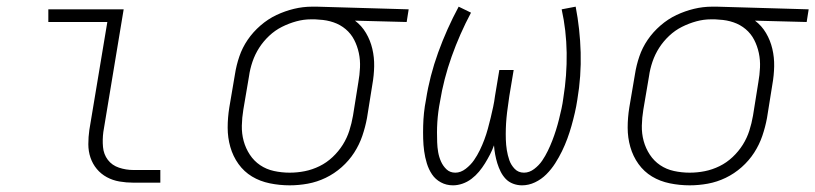

<svg xmlns="http://www.w3.org/2000/svg" viewBox="-20 -548 2446 576"><path d="M380 0Q359 0 338.5 -3.5Q318 -7 300.5 -16.5Q283 -26 270.5 -41Q258 -56 251.5 -75Q245 -94 245 -115.5Q245 -137 248 -158L302 -482H125V-520H351L290 -152Q287 -129 289 -107Q291 -85 303.5 -68.5Q316 -52 337 -45Q358 -38 380 -38H461V0Z M849 8Q819 8 789.5 2Q760 -4 736 -18.5Q712 -33 695.5 -56Q679 -79 671 -107Q663 -135 663 -165Q663 -195 668 -226L685 -326Q689 -352 698 -378.5Q707 -405 723 -428.5Q739 -452 761.5 -471.5Q784 -491 809.5 -503Q835 -515 862 -521.5Q889 -528 916 -528Q920 -528 923.5 -528Q927 -528 931 -528L1206 -520L1200 -482L1045 -486Q1065 -471 1078 -449Q1091 -427 1097 -401.5Q1103 -376 1102.5 -349Q1102 -322 1097 -294L1081 -194Q1076 -167 1067 -140.5Q1058 -114 1042.5 -90Q1027 -66 1005 -46.5Q983 -27 957 -14.5Q931 -2 903.5 3Q876 8 849 8ZM849 -30Q872 -30 894.5 -34.5Q917 -39 938.5 -49.5Q960 -60 978 -77Q996 -94 1008.5 -114Q1021 -134 1028 -156Q1035 -178 1039 -201L1055 -301Q1059 -323 1060 -345.5Q1061 -368 1056.5 -389Q1052 -410 1042.5 -428.5Q1033 -447 1017 -460.5Q1001 -474 980.5 -481Q960 -488 938 -489L925 -490Q922 -490 919 -490Q916 -490 913 -490Q891 -490 869 -484Q847 -478 826 -467.5Q805 -457 787.5 -440.5Q770 -424 757.5 -404.5Q745 -385 737.5 -363Q730 -341 727 -319L710 -219Q706 -195 705.5 -171Q705 -147 711 -125Q717 -103 729.5 -84Q742 -65 760.5 -52.5Q779 -40 802 -35Q825 -30 849 -30Z M1546 8Q1532 8 1519 3Q1506 -2 1497 -11.5Q1488 -21 1482 -33Q1476 -45 1472 -58Q1468 -71 1465.5 -84.5Q1463 -98 1462 -112Q1457 -98 1450 -84.5Q1443 -71 1435 -58Q1427 -45 1417 -33Q1407 -21 1394.5 -11.5Q1382 -2 1367.5 3Q1353 8 1339 8Q1319 8 1302.5 -1Q1286 -10 1276 -25Q1266 -40 1260.5 -58Q1255 -76 1252.5 -94.5Q1250 -113 1249.5 -132Q1249 -151 1249.5 -170.5Q1250 -190 1252 -209.5Q1254 -229 1258 -249Q1269 -320 1294.5 -390.5Q1320 -461 1356 -528L1393 -510Q1359 -446 1335 -378.5Q1311 -311 1300 -243Q1297 -228 1295 -212.5Q1293 -197 1292 -181.5Q1291 -166 1291 -151Q1291 -136 1291.5 -121Q1292 -106 1294.5 -91.5Q1297 -77 1303 -63.5Q1309 -50 1319.5 -40Q1330 -30 1346 -30Q1346 -30 1346 -30Q1346 -30 1346 -30Q1362 -30 1377 -41.5Q1392 -53 1402 -67.5Q1412 -82 1419.5 -97.5Q1427 -113 1433 -129Q1439 -145 1443.5 -161.5Q1448 -178 1452 -194.5Q1456 -211 1459.5 -227.5Q1463 -244 1465 -260L1478 -338H1521L1508 -260Q1506 -244 1503.5 -227.5Q1501 -211 1499.5 -194.5Q1498 -178 1497.5 -162Q1497 -146 1497.5 -129.5Q1498 -113 1500.5 -97.5Q1503 -82 1508 -67.5Q1513 -53 1524 -41.5Q1535 -30 1552 -30Q1552 -30 1552 -30Q1552 -30 1552 -30Q1568 -30 1582.5 -41Q1597 -52 1606.5 -66Q1616 -80 1623.5 -95.5Q1631 -111 1637 -126.5Q1643 -142 1648 -158Q1653 -174 1657 -190Q1661 -206 1664.5 -222Q1668 -238 1670 -254Q1681 -322 1680 -389.5Q1679 -457 1665 -520L1707 -528Q1720 -461 1722 -390.5Q1724 -320 1712 -249Q1709 -229 1704.5 -209.5Q1700 -190 1694.5 -170.5Q1689 -151 1682 -132Q1675 -113 1666 -94.5Q1657 -76 1645.5 -58Q1634 -40 1619 -25Q1604 -10 1585 -1Q1566 8 1546 8Z M2049 8Q2019 8 1989.5 2Q1960 -4 1936 -18.5Q1912 -33 1895.5 -56Q1879 -79 1871 -107Q1863 -135 1863 -165Q1863 -195 1868 -226L1885 -326Q1889 -352 1898 -378.5Q1907 -405 1923 -428.5Q1939 -452 1961.5 -471.5Q1984 -491 2009.5 -503Q2035 -515 2062 -521.5Q2089 -528 2116 -528Q2120 -528 2123.5 -528Q2127 -528 2131 -528L2406 -520L2400 -482L2245 -486Q2265 -471 2278 -449Q2291 -427 2297 -401.5Q2303 -376 2302.5 -349Q2302 -322 2297 -294L2281 -194Q2276 -167 2267 -140.5Q2258 -114 2242.5 -90Q2227 -66 2205 -46.5Q2183 -27 2157 -14.5Q2131 -2 2103.5 3Q2076 8 2049 8ZM2049 -30Q2072 -30 2094.5 -34.5Q2117 -39 2138.5 -49.5Q2160 -60 2178 -77Q2196 -94 2208.5 -114Q2221 -134 2228 -156Q2235 -178 2239 -201L2255 -301Q2259 -323 2260 -345.5Q2261 -368 2256.5 -389Q2252 -410 2242.5 -428.5Q2233 -447 2217 -460.5Q2201 -474 2180.5 -481Q2160 -488 2138 -489L2125 -490Q2122 -490 2119 -490Q2116 -490 2113 -490Q2091 -490 2069 -484Q2047 -478 2026 -467.5Q2005 -457 1987.5 -440.5Q1970 -424 1957.5 -404.5Q1945 -385 1937.5 -363Q1930 -341 1927 -319L1910 -219Q1906 -195 1905.5 -171Q1905 -147 1911 -125Q1917 -103 1929.5 -84Q1942 -65 1960.5 -52.5Q1979 -40 2002 -35Q2025 -30 2049 -30Z"/></svg>

Font: Iosevka SS04 XLt Ex
Style: Italic
Weight: 200
Width: 7
Italic angle: -9°
Monospace: yes
Designer: Belleve Invis
Foundry: Belleve Invis
Version: Version 19.0.0; ttfautohint (v1.8.4)